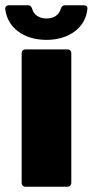

<svg xmlns="http://www.w3.org/2000/svg" viewBox="-61 -707 351 727"><path d="M115 -556C202 -556 264 -604 270 -674C271 -682 266 -687 256 -687H185C176 -687 172 -682 169 -673C163 -651 143 -637 115 -637C87 -637 67 -651 61 -673C58 -682 54 -687 45 -687H-27C-37 -687 -42 -681 -41 -672C-33 -603 28 -556 115 -556ZM36 0H194C203 0 209 -6 209 -15V-505C209 -514 203 -520 194 -520H36C27 -520 21 -514 21 -505V-15C21 -6 27 0 36 0Z"/></svg>

Font: Barlow Semi Condensed Black
Style: Regular
Weight: 900
Width: 4
Designer: Jeremy Tribby
Foundry: Tribby Type
Version: Version 1.408;PS 001.408;hotconv 1.0.88;makeotf.lib2.5.64775